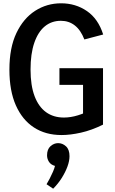

<svg xmlns="http://www.w3.org/2000/svg" viewBox="-20 -803 697 1163"><path d="M302 340 262 313Q270 300 281 279Q292 258 301 237Q310 216 313 202Q288 195 276.5 177Q265 159 265 138Q265 101 286 82.5Q307 64 332 64Q359 64 380 83.5Q401 103 401 143Q401 172 388.5 206Q376 240 354 275Q332 310 302 340ZM483 -48V-308L503 -289H340V-390H604V-48Q535 -14 470.5 0.5Q406 15 353 15Q256 15 185.5 -31Q115 -77 76 -165Q37 -253 37 -381Q37 -514 79.5 -603Q122 -692 193 -737.5Q264 -783 350 -783Q438 -783 506.5 -736Q575 -689 605 -594L491 -564Q469 -621 433 -649Q397 -677 349 -677Q292 -677 251 -643Q210 -609 187.5 -543Q165 -477 165 -382Q165 -285 189.5 -220.5Q214 -156 259 -123.5Q304 -91 367 -91Q408 -91 452 -104.5Q496 -118 550 -145Z"/></svg>

Font: Yaldevi SemiBold
Style: Regular
Weight: 600
Designer: Sol Matas, Rajitha Manaperi, Kosala Senevirathne
Foundry: Mooniak
Version: Version 1.100